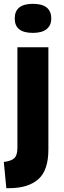

<svg xmlns="http://www.w3.org/2000/svg" viewBox="-27 -775 336 1004"><path d="M20 209H6L-7 72Q32 67 48 52Q64 37 64 -2V-528H226V7Q226 116 173 162.5Q120 209 20 209ZM145 -603Q50 -603 50 -678Q50 -755 145 -755Q241 -755 241 -678Q241 -642 216.5 -622.5Q192 -603 145 -603Z"/></svg>

Font: Bricolage Grotesque 10pt ExtraBold
Style: Regular
Weight: 800
Designer: Mathieu Triay
Foundry: Atelier Triay
Version: Version 1.000; ttfautohint (v1.8.4.7-5d5b);gftools[0.9.32]